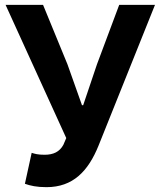

<svg xmlns="http://www.w3.org/2000/svg" viewBox="-20 -760 661 794"><path d="M172 14C282 14 345 -52 388 -159L621 -740H473L381 -494L324 -325H319L259 -494L158 -740H3L254 -189L242 -161C226 -132 201 -120 164 -120C136 -120 124 -124 111 -128L83 0C105 8 132 14 172 14Z"/></svg>

Font: Noto Sans Mono CJK JP Bold
Style: Regular
Weight: 700
Designer: Ryoko NISHIZUKA (kana & ideographs); Paul D. Hunt (Latin, Greek & Cyrillic); Wenlong ZHANG (bopomofo); Sandoll Communica
Foundry: Adobe Systems Incorporated
Version: Version 1.004;PS 1.004;hotconv 1.0.82;makeotf.lib2.5.63406